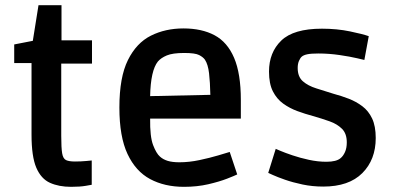

<svg xmlns="http://www.w3.org/2000/svg" viewBox="-20 -709 1521 743"><path d="M255 14Q208 14 173.5 -1.5Q139 -17 120.5 -60Q102 -103 102 -188V-465H35V-537L107 -551L129 -689H218V-553H336V-463H217V-183Q217 -137 220.5 -116Q224 -95 235.5 -89.5Q247 -84 270 -84Q293 -84 314 -86Q335 -88 335 -88V6Q335 6 312.5 10Q290 14 255 14Z M692 14Q617 14 561 -16Q505 -46 473.5 -113Q442 -180 442 -293Q442 -410 475 -476.5Q508 -543 564 -571Q620 -599 690 -599Q761 -599 810.5 -572.5Q860 -546 886 -485Q912 -424 912 -322V-250H561Q560 -180 572.5 -147.5Q585 -115 599 -103Q611 -92 629 -86.5Q647 -81 674 -81Q712 -81 752 -89.5Q792 -98 824 -107.5Q856 -117 869 -121L898 -34Q888 -29 858.5 -17.5Q829 -6 786 4Q743 14 692 14ZM591 -471Q563 -436 561 -337L794 -342Q793 -391 789 -425.5Q785 -460 773 -478Q766 -488 750.5 -496Q735 -504 693 -504Q648 -504 625.5 -494.5Q603 -485 591 -471Z M1231 13Q1189 13 1151 5Q1113 -3 1083 -13.5Q1053 -24 1035.5 -32Q1018 -40 1018 -40L1047 -133Q1047 -133 1064.5 -125.5Q1082 -118 1111.5 -108Q1141 -98 1175.5 -90.5Q1210 -83 1243 -83Q1282 -83 1298 -97Q1308 -105 1315 -120.5Q1322 -136 1322 -158Q1322 -192 1303.5 -210.5Q1285 -229 1255.5 -239.5Q1226 -250 1191 -260Q1161 -268 1131 -279Q1101 -290 1076 -308Q1051 -326 1036 -355.5Q1021 -385 1021 -432Q1021 -506 1068.5 -552Q1116 -598 1226 -598Q1284 -598 1334.5 -587.5Q1385 -577 1407 -569L1390 -477Q1390 -477 1362.5 -483.5Q1335 -490 1294 -496Q1253 -502 1212 -502Q1184 -502 1169.5 -499Q1155 -496 1148 -490Q1142 -485 1137 -473.5Q1132 -462 1132 -446Q1132 -412 1152 -394.5Q1172 -377 1204 -367Q1236 -357 1271 -346Q1301 -338 1329.5 -327Q1358 -316 1382 -298Q1406 -280 1420 -250.5Q1434 -221 1434 -175Q1434 -91 1382 -39Q1330 13 1231 13Z"/></svg>

Font: Ruda
Style: Bold
Weight: 700
Designer: Mariela Monsalve and Angelina Sanchez
Foundry: Mariela Monsalve and Angelina Sanchez
Version: Version 2.000